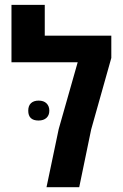

<svg xmlns="http://www.w3.org/2000/svg" viewBox="-20 -780 513 800"><path d="M173.8 0 224.6 -242.2 303.7 -520.5H27.8V-759.8H166.5V-631.3H443.8V-538.6L359.9 -240.7L310.1 0ZM140.6 -277.8Q97.7 -277.8 97.7 -318.8Q97.7 -339.4 109.1 -350.1Q120.6 -360.8 141.1 -360.8Q162.1 -360.8 173.8 -349.4Q185.5 -337.9 185.5 -318.8Q185.5 -299.8 173.6 -288.8Q161.6 -277.8 140.6 -277.8Z"/></svg>

Font: Open Sans SemiCondensed
Style: Bold
Weight: 700
Width: 4
Designer: Monotype Design Team
Foundry: Monotype Imaging Inc.
Version: Version 3.003